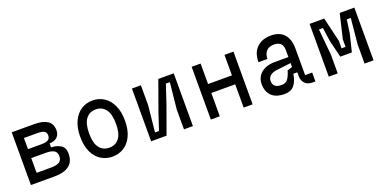

<svg xmlns="http://www.w3.org/2000/svg" viewBox="-14 -1176 3627 1813"><g transform="rotate(-20 1800.0 -270.0)"><path d="M82 -530H309Q393 -530 439.5 -500Q486 -470 486 -403Q486 -360 458 -335Q430 -310 382 -309V-269Q434 -269 476 -244.5Q518 -220 518 -159Q518 -77 466.5 -38.5Q415 0 321 0H82ZM428 -165Q428 -204 401 -221Q374 -238 319 -238H172V-90H319Q374 -90 401 -107.5Q428 -125 428 -165ZM396 -385Q396 -415 375.5 -427.5Q355 -440 307 -440H172V-328H307Q354 -328 375 -341.5Q396 -355 396 -385Z M900 -462Q837 -462 801 -414.5Q765 -367 765 -269Q765 -171 801 -124.5Q837 -78 900 -78Q963 -78 999 -124.5Q1035 -171 1035 -269Q1035 -367 999 -414.5Q963 -462 900 -462ZM900 -552Q963 -552 1014 -519.5Q1065 -487 1095 -423Q1125 -359 1125 -269Q1125 -177 1095 -114Q1065 -51 1014 -19.5Q963 12 900 12Q837 12 786 -19.5Q735 -51 705 -114Q675 -177 675 -269Q675 -359 705 -423Q735 -487 786 -519.5Q837 -552 900 -552Z M1710 0H1620V-201L1647 -464H1607L1547 -283L1445 0H1290V-530H1380V-329L1353 -66H1393L1449 -235L1555 -530H1710Z M1980 -234V0H1890V-530H1980V-324H2220V-530H2310V0H2220V-234Z M2941 0H2917Q2864 0 2837 -28Q2810 -56 2810 -100V-140H2770Q2759 -66 2725.5 -27Q2692 12 2630 12Q2542 12 2498.5 -31.5Q2455 -75 2455 -150Q2455 -193 2476.5 -228Q2498 -263 2540.5 -283.5Q2583 -304 2644 -304H2780V-375Q2780 -419 2757 -440.5Q2734 -462 2694 -462Q2638 -462 2613 -432Q2588 -402 2588 -355H2498Q2498 -451 2551.5 -501.5Q2605 -552 2694 -552Q2778 -552 2824 -502Q2870 -452 2870 -355V-90H2941ZM2730 -188 2780 -204V-244L2631 -226Q2592 -221 2568.5 -201Q2545 -181 2545 -150Q2545 -112 2566.5 -95Q2588 -78 2630 -78Q2672 -78 2693 -105.5Q2714 -133 2730 -188Z M3075 -530H3222L3280 -286V-210H3320V-286L3378 -530H3525V0H3435V-191L3460 -450H3420L3400 -312L3358 -140H3242L3200 -311L3180 -450H3140L3165 -191V0H3075Z"/></g></svg>

Font: Fliege Mono Thin
Style: Regular
Weight: 100
Version: Version 0.020;Glyphs 3.3 (3306)